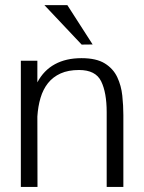

<svg xmlns="http://www.w3.org/2000/svg" viewBox="-20 -740 569 760"><path d="M62.5 0V-499.5H127.9V-414.1Q153.3 -461.9 197.3 -485.8Q241.2 -509.8 302.7 -509.8Q361.3 -509.8 394.8 -489Q428.2 -468.3 444.1 -434.6Q460 -400.9 464.1 -361.3Q468.3 -321.8 468.3 -284.7V0H402.3V-295.9Q402.3 -373.5 380.4 -418.2Q358.4 -462.9 293 -462.9Q250 -462.9 219.7 -449.2Q189.5 -435.5 169.9 -410.9Q150.4 -386.2 140.4 -352.5Q130.4 -318.8 127.9 -278.8L128.4 0ZM303.2 -563.5 155.8 -719.7H246.6L346.7 -564Z"/></svg>

Font: Pontano Sans Light
Style: Regular
Weight: 300
Designer: Vernon Adams
Foundry: Vernon Adams
Version: Version 2.001